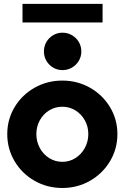

<svg xmlns="http://www.w3.org/2000/svg" viewBox="-20 -939 627 967"><path d="M16.6 -263.7Q16.6 -337.9 53.7 -399.7Q90.8 -461.4 154.3 -497.3Q217.8 -533.2 293.9 -533.2Q369.6 -533.2 433.1 -497.3Q496.6 -461.4 533.9 -399.7Q571.3 -337.9 571.3 -263.7Q571.3 -189 533.9 -126.7Q496.6 -64.5 433.1 -28.3Q369.6 7.8 293.9 7.8Q217.8 7.8 154.3 -28.3Q90.8 -64.5 53.7 -126.7Q16.6 -189 16.6 -263.7ZM424.8 -263.7Q424.8 -301.8 407.2 -333.3Q389.6 -364.7 359.6 -383.1Q329.6 -401.4 293.9 -401.4Q257.8 -401.4 227.8 -383.1Q197.8 -364.7 180.4 -333Q163.1 -301.3 163.1 -263.7Q163.1 -226.1 180.4 -193.8Q197.8 -161.6 227.8 -142.8Q257.8 -124 293.9 -124Q330.1 -124 359.9 -142.8Q389.6 -161.6 407.2 -193.8Q424.8 -226.1 424.8 -263.7ZM201.2 -679.7Q201.2 -706.1 213.6 -727.5Q226.1 -749 247.6 -761.7Q269 -774.4 294.9 -774.4Q320.8 -774.4 342.5 -761.7Q364.3 -749 377 -727.5Q389.6 -706.1 389.6 -679.7Q389.6 -654.3 377 -632.8Q364.3 -611.3 342.5 -598.6Q320.8 -585.9 294.9 -585.9Q269 -585.9 247.6 -598.6Q226.1 -611.3 213.6 -632.8Q201.2 -654.3 201.2 -679.7ZM93.3 -919.4H496.6V-825.7H93.3Z"/></svg>

Font: Reddit Sans Chocolate ExtraBold
Style: Regular
Weight: 800
Designer: Stephen Hutchings
Foundry: Reddit
Version: Version 1.011